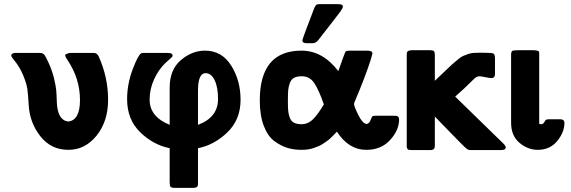

<svg xmlns="http://www.w3.org/2000/svg" viewBox="-20 -714 2765 929"><path d="M34 -445Q36 -458 55 -458H172Q186 -458 193.5 -450Q201 -442 217 -406Q233 -370 241.5 -334.5Q250 -299 252 -277.5Q254 -256 255 -218Q259 -132 310 -126Q367 -132 367 -230Q367 -335 305 -426Q293 -443 296 -450Q310 -457 318 -458H433Q449 -458 457 -442Q503 -341 503 -231Q503 -127 447.5 -58Q392 11 311 11Q227 11 175.5 -54.5Q124 -120 119 -204Q116 -257 112.5 -282.5Q109 -308 92.5 -349Q76 -390 45 -427Q36 -438 34 -445Z M595 -234Q595 -306 621 -376Q647 -446 663 -456Q667 -458 676 -458H787Q805 -458 811 -454L814 -450L815 -446Q815 -443 814.5 -442Q814 -441 813 -439.5Q812 -438 809.5 -435.5Q807 -433 804 -430.5Q801 -428 794.5 -422Q788 -416 780 -409Q747 -377 725.5 -330Q704 -283 704 -232Q704 -149 801 -110V-290Q801 -377 855 -423Q909 -469 972 -469Q1053 -469 1098.5 -397Q1144 -325 1144 -231Q1144 -135 1080 -73.5Q1016 -12 938 3V170Q938 179 937.5 183Q937 187 932 191Q927 195 916 195H826Q809 195 805 189.5Q801 184 801 169V3Q721 -13 658 -74.5Q595 -136 595 -234ZM938 -110Q1035 -146 1035 -235Q1035 -292 1018.5 -326Q1002 -360 975 -360Q938 -360 938 -276Z M1237 -228Q1237 -469 1439 -469Q1541 -469 1617 -370Q1648 -459 1652 -464Q1655 -468 1667 -469H1756Q1782 -469 1782 -456Q1782 -451 1771.5 -418Q1761 -385 1741 -332.5Q1721 -280 1700 -231Q1693 -216 1693 -211Q1693 -200 1713 -159Q1733 -118 1753 -114Q1767 -116 1773 -133Q1779 -150 1783 -152Q1787 -154 1802 -154H1892Q1911 -154 1911 -136Q1911 -84 1867.5 -36.5Q1824 11 1753 11Q1667 11 1610 -77Q1609 -76 1601.5 -68Q1594 -60 1590.5 -56.5Q1587 -53 1578 -44.5Q1569 -36 1561.5 -31Q1554 -26 1543 -18.5Q1532 -11 1521 -6.5Q1510 -2 1497 2.5Q1484 7 1469.5 9Q1455 11 1439 11Q1403 11 1372 2Q1341 -7 1308.5 -30.5Q1276 -54 1256.5 -104.5Q1237 -155 1237 -228ZM1373 -220Q1373 -193 1374.5 -177.5Q1376 -162 1382 -145Q1388 -128 1402 -120.5Q1416 -113 1439 -113Q1471 -113 1495.5 -138Q1520 -163 1547 -209Q1523 -278 1501 -311.5Q1479 -345 1440 -345Q1417 -345 1403 -337.5Q1389 -330 1382.5 -312.5Q1376 -295 1374.5 -278Q1373 -261 1373 -230ZM1443 -519Q1443 -525 1501 -676Q1506 -687 1510.5 -690.5Q1515 -694 1526 -694H1616Q1617 -694 1620.5 -693.5Q1624 -693 1625.5 -693Q1627 -693 1629.5 -692.5Q1632 -692 1633.5 -691Q1635 -690 1636.5 -689Q1638 -688 1638.5 -686Q1639 -684 1639 -681Q1639 -675 1626 -657Q1613 -639 1520 -520Q1508 -505 1493 -505H1463Q1443 -505 1443 -519Z M1948 -20V-445Q1948 -455 1948.5 -459Q1949 -463 1955 -467Q1961 -471 1973 -471H2062Q2075 -471 2079.5 -466.5Q2084 -462 2084 -449V-323Q2102 -340 2129.5 -366.5Q2157 -393 2166.5 -401.5Q2176 -410 2193.5 -424.5Q2211 -439 2219 -442.5Q2227 -446 2242 -451.5Q2257 -457 2270.5 -458Q2284 -459 2304 -459Q2358 -459 2366.5 -455.5Q2375 -452 2375 -430V-356Q2375 -336 2357 -336Q2352 -336 2329 -340.5Q2306 -345 2300 -345Q2294 -345 2288 -342.5Q2282 -340 2273.5 -332Q2265 -324 2255.5 -314.5Q2246 -305 2226 -286Q2206 -267 2183 -247V-246L2415 -20Q2427 -8 2427 -1Q2427 12 2405 12H2253Q2244 12 2229.5 -1.5Q2215 -15 2149 -83Q2110 -124 2084 -150V-8Q2084 11 2066 12H1972Q1963 12 1958 11Q1953 10 1950.5 4.5Q1948 -1 1948 -4.5Q1948 -8 1948 -20Z M2453 -120V-452Q2454 -466 2460 -468.5Q2466 -471 2490 -471H2562Q2574 -471 2586 -467L2589 -459V-114Q2593 -113 2599 -113Q2608 -113 2613.5 -123Q2619 -133 2623 -135Q2627 -137 2643 -137H2690Q2711 -137 2711 -119Q2711 -74 2676 -31.5Q2641 11 2582 11Q2534 11 2493.5 -23Q2453 -57 2453 -120Z"/></svg>

Font: CMU Sans Serif
Style: Bold
Weight: 700
Version: Version 0.7.0